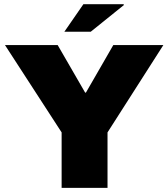

<svg xmlns="http://www.w3.org/2000/svg" viewBox="-20 -905 811 925"><path d="M417 -752H290L381.8 -884.8H575.2L577.1 -880.9ZM498 0H276.9V-267.1L3.9 -688H257.8L390.1 -459H394L525.9 -688H767.1L498 -267.1Z"/></svg>

Font: Archivo-RBTV
Style: Regular
Weight: 500
Designer: Hector Gatti
Foundry: Hector Gatti
Version: ""